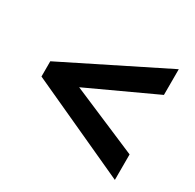

<svg xmlns="http://www.w3.org/2000/svg" viewBox="-118 -742 773 763"><g transform="rotate(30 268.0 -361.0)"><path d="M496 -107V-224L189 -355L496 -497V-615L38 -387V-317Z"/></g></svg>

Font: Noto Sans Myanmar SemiCondensed
Style: Bold
Weight: 700
Width: 4
Designer: Monotype Design Team
Foundry: Monotype Imaging Inc.
Version: Version 2.107